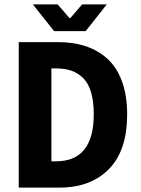

<svg xmlns="http://www.w3.org/2000/svg" viewBox="-20 -850 640 870"><path d="M225.1 -709 128.9 -830.1H241.2L294.9 -768.1H298.8L352.1 -830.1H463.9L368.2 -709ZM64.9 0V-659.2H242.2Q314 -659.2 371.1 -639.6Q428.2 -620.1 470 -580.6Q511.7 -541 533.9 -478Q556.2 -415 556.2 -332Q556.2 -168 473.6 -84Q391.1 0 250 0ZM212.9 -119.1H233.9Q404.8 -119.1 404.8 -332Q404.8 -390.1 392.8 -431.2Q380.9 -472.2 357.4 -495.6Q334 -519 304 -529.5Q273.9 -540 233.9 -540H212.9Z"/></svg>

Font: Office Code Pro D Bold
Style: Regular
Weight: 700
Designer: Nathan Rutzky & Paul D. Hunt
Foundry: Adobe Systems Incorporated
Version: Version 1.004;PS 001.004;hotconv 1.0.70;makeotf.lib2.5.58329